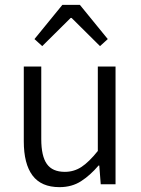

<svg xmlns="http://www.w3.org/2000/svg" viewBox="-20 -759 580 791"><path d="M225 12Q150 12 114 -36Q78 -84 78 -177V-485H150V-186Q150 -116 173 -83.5Q196 -51 247 -51Q285 -51 316 -71.5Q347 -92 383 -137V-485H456V0H395L389 -77H386Q352 -37 314 -12.5Q276 12 225 12ZM154 -569 122 -598 237 -739H309L424 -598L392 -569L275 -685H271Z"/></svg>

Font: Assistant ExtraLight
Style: Regular
Weight: 400
Version: Version 3.000